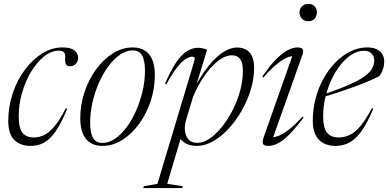

<svg xmlns="http://www.w3.org/2000/svg" viewBox="-20 -750 2021 1000"><path d="M286.5 -486Q246.5 -486 209.2 -456Q172 -426 142.2 -376.8Q112.5 -327.5 95 -267Q77.5 -206.5 77.5 -145Q77.5 -82.5 97.2 -58.2Q117 -34 156.5 -34Q184.5 -34 210.5 -46.8Q236.5 -59.5 263.8 -92Q291 -124.5 322.5 -185.5L330.5 -184.5Q299 -107 269 -64.8Q239 -22.5 207.8 -6.2Q176.5 10 140 10Q85.5 10 54.2 -21.5Q23 -53 23 -120.5Q23 -195 46 -263.5Q69 -332 109 -386Q149 -440 199.5 -471.5Q250 -503 305 -503Q348.5 -503 367.8 -487.2Q387 -471.5 387 -449Q387 -430.5 375 -417.8Q363 -405 345 -405Q330 -405 324 -414.2Q318 -423.5 319.5 -445Q321.5 -467 314 -476.5Q306.5 -486 286.5 -486Z M671.5 -503Q709 -503 734.8 -486.5Q760.5 -470 773.5 -438Q786.5 -406 786.5 -358.5Q786.5 -289.5 764.8 -223.5Q743 -157.5 704.8 -105Q666.5 -52.5 617.2 -21.2Q568 10 513 10Q476 10 450 -6.5Q424 -23 411 -55.2Q398 -87.5 398 -134Q398 -203.5 419.8 -269.2Q441.5 -335 479.8 -387.8Q518 -440.5 567.2 -471.8Q616.5 -503 671.5 -503ZM513.5 -5.5Q547 -5.5 579.2 -27.5Q611.5 -49.5 639.8 -87.8Q668 -126 689.2 -174.5Q710.5 -223 722.8 -276.2Q735 -329.5 735 -381Q735 -436.5 719.5 -462Q704 -487.5 671 -487.5Q638 -487.5 605.5 -465.5Q573 -443.5 544.8 -405.2Q516.5 -367 495.2 -318.5Q474 -270 461.8 -216.8Q449.5 -163.5 449.5 -111.5Q449.5 -56.5 465 -31Q480.5 -5.5 513.5 -5.5Z M948.5 -123Q945.5 -112 944 -101.8Q942.5 -91.5 942.5 -82.5Q942.5 -49.5 958.2 -27.8Q974 -6 1009 -6Q1039 -6 1071.8 -28.2Q1104.5 -50.5 1135.5 -88.8Q1166.5 -127 1191.2 -175.2Q1216 -223.5 1230.5 -276.5Q1245 -329.5 1245 -380Q1245 -423.5 1230.5 -442.8Q1216 -462 1188 -462Q1165.5 -462 1142.2 -449.8Q1119 -437.5 1096.5 -416.2Q1074 -395 1053.5 -367.5Q1033 -340 1015.5 -308.2Q998 -276.5 985 -244ZM903.5 -60 928 -52.5 851 207.5 932 220 929 229.5H726L729.5 220L800 207.5L992.5 -434Q996 -445.5 992.5 -450.2Q989 -455 980.5 -455Q968.5 -455 949.2 -444Q930 -433 904.5 -401.8Q879 -370.5 846 -310.5L839.5 -313.5Q871.5 -388.5 900.2 -429Q929 -469.5 956.2 -485.2Q983.5 -501 1010.5 -501Q1025.5 -501 1036.8 -498.2Q1048 -495.5 1058.5 -490.5L994.5 -280.5L988 -283Q1029 -361 1068.5 -409.2Q1108 -457.5 1144.8 -480Q1181.5 -502.5 1213.5 -502.5Q1256.5 -502.5 1280 -476.5Q1303.5 -450.5 1303.5 -396Q1303.5 -340 1286 -282.8Q1268.5 -225.5 1238.5 -173Q1208.5 -120.5 1170 -79.2Q1131.5 -38 1089.2 -14Q1047 10 1005.5 10Q962.5 10 936.5 -10Q910.5 -30 903.5 -60Z M1354 -37 1508.5 -475.5 1521 -456.5Q1506.5 -461 1483.2 -453.2Q1460 -445.5 1427.5 -420.5Q1395 -395.5 1352 -346.5L1346.5 -351.5Q1385 -408 1417.8 -441Q1450.5 -474 1478.2 -488.5Q1506 -503 1529.5 -503Q1550.5 -503 1556.2 -493.5Q1562 -484 1555 -464L1397 -19L1384.5 -37.5Q1398.5 -32.5 1421.8 -39.2Q1445 -46 1478.5 -70.5Q1512 -95 1555.5 -142.5L1561 -138Q1519 -81.5 1486.2 -49Q1453.5 -16.5 1427.2 -3.2Q1401 10 1378 10Q1353.5 10 1349.5 -1.5Q1345.5 -13 1354 -37ZM1540 -685.5Q1540 -697.5 1545.5 -707.5Q1551 -717.5 1561.2 -723.8Q1571.5 -730 1585.5 -730Q1607 -730 1618.8 -716.8Q1630.5 -703.5 1630.5 -685.5Q1630.5 -673.5 1625.2 -662.8Q1620 -652 1610 -645.8Q1600 -639.5 1585.5 -639.5Q1564.5 -639.5 1552.2 -653.2Q1540 -667 1540 -685.5Z M1875.5 -485.5Q1843.5 -485.5 1812.2 -466Q1781 -446.5 1754 -412.8Q1727 -379 1706.5 -335Q1686 -291 1674.5 -242.5Q1663 -194 1663 -145.5Q1663 -83 1683.8 -58.5Q1704.5 -34 1743.5 -34Q1774.5 -34 1802.2 -47.5Q1830 -61 1857.8 -94Q1885.5 -127 1916.5 -185.5L1924.5 -184.5Q1893 -108.5 1862.2 -66.2Q1831.5 -24 1798.8 -7Q1766 10 1728 10Q1692 10 1665 -4Q1638 -18 1623.5 -47Q1609 -76 1609 -120.5Q1609 -181 1624 -237.8Q1639 -294.5 1666 -342.5Q1693 -390.5 1728.8 -426.5Q1764.5 -462.5 1806.2 -482.8Q1848 -503 1892 -503Q1923 -503 1942.5 -493.2Q1962 -483.5 1971.5 -467.2Q1981 -451 1981 -431.5Q1981 -409 1974.5 -389.2Q1968 -369.5 1954.5 -353Q1933 -341.5 1899 -327Q1865 -312.5 1824.5 -297.8Q1784 -283 1741.8 -269Q1699.5 -255 1660.5 -244L1661 -257Q1717 -275.5 1758.5 -292Q1800 -308.5 1829.5 -323.2Q1859 -338 1878.2 -352Q1897.5 -366 1908.2 -379Q1919 -392 1923.5 -405Q1932 -427 1928.5 -445.2Q1925 -463.5 1911.8 -474.5Q1898.5 -485.5 1875.5 -485.5Z"/></svg>

Font: Newsreader 60pt Light
Style: Italic
Weight: 300
Italic angle: -17°
Designer: Hugues Gentile
Foundry: Production Type
Version: Version 1.003